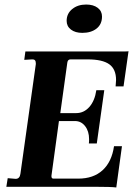

<svg xmlns="http://www.w3.org/2000/svg" viewBox="-20 -824 606 847"><path d="M398 0H8L14 -38L49 -35Q67 -35 70 -57L138 -541V-545Q138 -563 122 -562L87 -560L92 -597H530Q543 -597 547 -598L525 -443H490Q492 -463 492 -471Q492 -519 462 -540.5Q432 -562 367 -562H291Q279 -562 277 -548L246 -325H316Q350 -325 374 -352Q398 -379 405 -426H440L407 -191H372Q373 -197 373 -210Q373 -245 355.5 -267.5Q338 -290 311 -290H240L207 -49V-46Q207 -36 216 -36H325Q392 -36 432.5 -73Q473 -110 483 -179H518L493 3Q471 0 398 0ZM274 -732Q274 -764 298.5 -784Q323 -804 360 -804Q392 -804 411 -789.5Q430 -775 430 -751Q430 -717 406 -698Q382 -679 343 -679Q312 -679 293 -693.5Q274 -708 274 -732Z"/></svg>

Font: Unna
Style: Bold Italic
Weight: 700
Italic angle: -8.05°
Designer: Jorge de Buen Unna
Foundry: Omnibus-Type
Version: Version 2.008